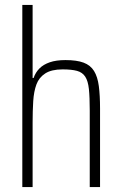

<svg xmlns="http://www.w3.org/2000/svg" viewBox="-20 -763 497 783"><path d="M71 0V-743H113V-445H117Q125 -468 141 -484Q157 -500 183 -509Q209 -518 247 -518Q293 -518 321 -507.5Q349 -497 363.5 -473.5Q378 -450 383 -412Q388 -374 388 -321V0H346V-312Q346 -367 342.5 -400Q339 -433 327.5 -450.5Q316 -468 294 -474Q272 -480 235 -480Q190 -480 164.5 -463.5Q139 -447 128.5 -418.5Q118 -390 115.5 -350.5Q113 -311 113 -264V0Z"/></svg>

Font: Saira Condensed ExtraLight
Style: Regular
Weight: 250
Width: 3
Designer: Hector Gatti with collaboration of the Omnibus-Type team
Foundry: Omnibus-Type
Version: Version 1.101